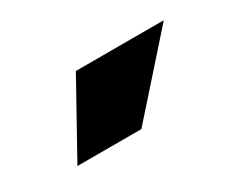

<svg xmlns="http://www.w3.org/2000/svg" viewBox="-45 -888 501 416"><g transform="rotate(-30 205.5 -680.0)"><path d="M218 -590H58L158 -770H378Z"/></g></svg>

Font: Mplus 1p Black
Style: Regular
Weight: 900
Version: Version 1.061